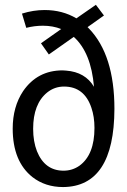

<svg xmlns="http://www.w3.org/2000/svg" viewBox="-20 -758 523 789"><path d="M450.2 -310.5Q450.2 -532.2 345.7 -640.6Q342.8 -643.6 339.8 -646.5L407.2 -694.3L374 -738.3L293.9 -682.6Q236.3 -716.8 163.1 -716.8Q117.2 -716.8 70.3 -702.1L87.9 -643.6Q122.1 -652.3 156.2 -652.3Q197.3 -652.3 231.4 -638.7L148.4 -580.1L180.7 -534.2L283.2 -606.4Q354.5 -542 366.2 -401.4Q330.1 -461.9 252 -467.8Q244.1 -468.8 237.3 -468.8Q133.8 -468.8 75.2 -383.8Q32.2 -319.3 32.2 -229.5Q32.2 -94.7 113.3 -30.3Q166 10.7 239.3 10.7Q449.2 8.8 450.2 -310.5ZM116.2 -228.5Q116.2 -331.1 173.8 -377.9Q204.1 -402.3 243.2 -402.3Q326.2 -402.3 355.5 -315.4Q368.2 -278.3 368.2 -232.4Q368.2 -122.1 306.6 -77.1Q277.3 -56.6 241.2 -56.6Q164.1 -56.6 131.8 -136.7Q116.2 -176.8 116.2 -228.5Z"/></svg>

Font: Yaldevi Colombo Medium
Style: Regular
Weight: 500
Designer: Sol Matas, Denzil Rajitha, Kosala Senevirathne and Pathum Egodawatta
Foundry: Mooniak
Version: Version 1.020 ; ttfautohint (v1.6)